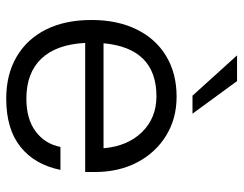

<svg xmlns="http://www.w3.org/2000/svg" viewBox="-99 -637 744 586"><g transform="rotate(90 273.0 -344.0)"><path d="M149 -695.5H227.5L327 -559.5H272ZM41 -251Q41 -330.5 69.8 -389Q98.5 -447.5 151.2 -479.2Q204 -511 275 -511Q342 -511 394 -479Q446 -447 475.5 -390.8Q505 -334.5 505 -261.5V-232H111Q115.5 -144 159 -98.2Q202.5 -52.5 281 -52.5Q343.5 -52.5 381.2 -80.8Q419 -109 428.5 -156.5H498.5Q482.5 -78 428.2 -34.5Q374 9 281 9Q207.5 9 153.5 -22.5Q99.5 -54 70.2 -112.2Q41 -170.5 41 -251ZM274 -449.5Q127 -449.5 112 -288H432.5Q426 -362 382.8 -405.8Q339.5 -449.5 274 -449.5Z"/></g></svg>

Font: Overused Grotesk Book
Style: Regular
Weight: 375
Version: Version 0.004